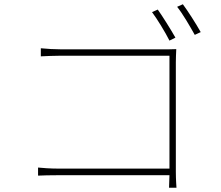

<svg xmlns="http://www.w3.org/2000/svg" viewBox="-20 -860 1040 903"><path d="M722 -815 695 -803C719 -771 757 -709 777 -669L805 -683C783 -722 744 -784 722 -815ZM840 -840 813 -828C839 -796 873 -737 896 -696L924 -709C901 -750 863 -809 840 -840ZM159 -72V-34C180 -35 214 -36 257 -36H777L775 23H810C810 23 807 -15 807 -52V-567C807 -584 808 -608 809 -629C786 -628 768 -628 748 -628H267C237 -628 201 -630 172 -633V-595C191 -596 236 -598 268 -598H777V-67H256C218 -67 176 -70 159 -72Z"/></svg>

Font: Harano Aji Gothic KR ExtraLight
Style: Regular
Weight: 250
Foundry: Masamichi Hosoda
Version: HaranoAjiGothicKR-ExtraLight version 20220220;ttx 4.29.1